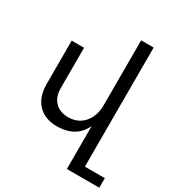

<svg xmlns="http://www.w3.org/2000/svg" viewBox="-221 -898 1159 1251"><g transform="rotate(30 358.0 -273.0)"><path d="M716 139V211H472V-112Q420 1 277 3Q185 3 133 -51.5Q81 -106 81 -202V-529H174V-227Q174 -160 210.5 -122.5Q247 -85 311 -85Q385 -86 428.5 -137.5Q472 -189 472 -269V-757H566V139Z"/></g></svg>

Font: Montserrat arm2
Style: Regular
Weight: 400
Designer: Julieta Ulanovsky
Foundry: Julieta Ulanovsky
Version: Version 6.000